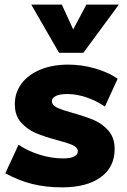

<svg xmlns="http://www.w3.org/2000/svg" viewBox="-20 -801 547 829"><path d="M3 -53 60 -176Q102 -148 153 -132.5Q204 -117 252 -117Q285 -117 300.5 -125.5Q316 -134 316 -147Q316 -164 294.5 -174Q273 -184 227 -196Q171 -211 134.5 -226.5Q98 -242 71 -272Q44 -302 44 -351Q44 -401 73 -440Q102 -479 154.5 -500.5Q207 -522 275 -522Q333 -522 390.5 -505.5Q448 -489 488 -461L433 -341Q394 -367 352 -381Q310 -395 271 -395Q238 -395 221 -386.5Q204 -378 204 -365Q204 -347 226 -336.5Q248 -326 295 -313Q349 -298 385.5 -282.5Q422 -267 448.5 -236.5Q475 -206 475 -158Q475 -79 414.5 -35.5Q354 8 248 8Q179 8 120 -6.5Q61 -21 3 -53ZM493 -781 340 -573H235L115 -781H247L296 -674L353 -781Z"/></svg>

Font: Muli Black
Style: Italic
Weight: 900
Italic angle: -4.541°
Designer: Vernon Adams
Foundry: Vernon Adams
Version: Version 2.001